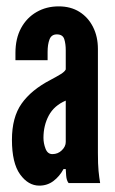

<svg xmlns="http://www.w3.org/2000/svg" viewBox="-20 -575 360 603"><path d="M103.5 8Q68.5 8 43 -27.5Q17.5 -63 17.5 -136Q17.5 -206.5 47.8 -249.5Q78 -292.5 138.5 -324Q157.5 -334 170.5 -342Q183.5 -350 186.5 -357V-417Q186.5 -437.5 181.8 -452.2Q177 -467 158.5 -467Q141.5 -467 135.5 -451.2Q129.5 -435.5 129.5 -412V-386H28.5V-409Q28.5 -454 46.2 -486.8Q64 -519.5 94.8 -537.2Q125.5 -555 164.5 -555Q202 -555 229.5 -537.8Q257 -520.5 272.2 -490.2Q287.5 -460 287.5 -421V-95Q287.5 -58.5 289.5 -38.2Q291.5 -18 294.5 0H195.5Q189 -8 187.8 -23.5Q186.5 -39 186.5 -44H179.5Q167 -21 147.8 -6.5Q128.5 8 103.5 8ZM144.5 -91Q162 -91 174.2 -103Q186.5 -115 186.5 -129V-259Q150 -243.5 133.2 -212.2Q116.5 -181 116.5 -142Q116.5 -125 123 -108Q129.5 -91 144.5 -91Z"/></svg>

Font: League Gothic
Style: Regular
Weight: 400
Designer: The League of Moveable Type
Version: Version 2.001